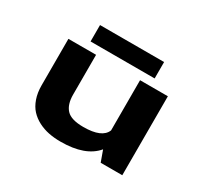

<svg xmlns="http://www.w3.org/2000/svg" viewBox="-136 -849 1123 1055"><g transform="rotate(30 425.0 -322.0)"><path d="M220.5 -653.5H627V-549.5H220.5ZM352.5 10Q312 10 277 3Q242 -4 210.5 -20.2Q179 -36.5 156.5 -60.8Q134 -85 121 -122.2Q108 -159.5 108 -206V-501H283.5V-248.5Q283.5 -186.5 313.2 -154.5Q343 -122.5 420.5 -122.5Q538.5 -122.5 562.5 -182.5V-501H739V0H602L576.5 -70.5Q509.5 10 352.5 10Z"/></g></svg>

Font: League Mono Wide
Style: Bold
Weight: 700
Width: 8
Designer: Tyler Finck
Foundry: The League of Moveable Type / Tyler Finck
Version: Version 2.210